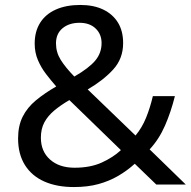

<svg xmlns="http://www.w3.org/2000/svg" viewBox="-20 -745 772 775"><path d="M304 -725Q358 -725 396.5 -706.5Q435 -688 456 -654Q477 -620 477 -571Q477 -508 436.5 -464Q396 -420 334 -384L527 -198Q553 -229 569.5 -269.5Q586 -310 597 -357H686Q670 -293 646 -238Q622 -183 584 -142L730 0H611L524 -84Q493 -56 457 -35Q421 -14 377.5 -2Q334 10 278 10Q209 10 158.5 -12.5Q108 -35 80.5 -79Q53 -123 53 -186Q53 -237 71.5 -274Q90 -311 125 -340Q160 -369 207 -396Q186 -420 166 -446Q146 -472 133 -502.5Q120 -533 120 -569Q120 -618 142 -653Q164 -688 205.5 -706.5Q247 -725 304 -725ZM260 -341Q224 -320 198.5 -298.5Q173 -277 159 -251Q145 -225 145 -189Q145 -134 182 -101Q219 -68 281 -68Q345 -68 391 -89Q437 -110 468 -139ZM301 -653Q259 -653 232.5 -631Q206 -609 206 -570Q206 -534 225 -503.5Q244 -473 280 -436Q339 -470 364.5 -500.5Q390 -531 390 -571Q390 -607 366 -630Q342 -653 301 -653Z"/></svg>

Font: lkannada25
Style: Book
Weight: 400
Designer: Jelle Bosma - Monotype Design Team
Foundry: Monotype Imaging Inc.
Version: Version 2.003